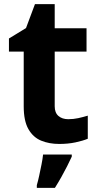

<svg xmlns="http://www.w3.org/2000/svg" viewBox="-20 -682 474 923"><path d="M308 -109Q333 -109 356 -114Q379 -119 402 -126V-15Q378 -5 342.5 2.5Q307 10 265 10Q216 10 177.5 -6Q139 -22 116.5 -61.5Q94 -101 94 -171V-434H23V-497L105 -547L148 -662H243V-546H396V-434H243V-171Q243 -140 261 -124.5Q279 -109 308 -109ZM325 71Q315 93 302.5 117.5Q290 142 275.5 168Q261 194 244 221H157V208Q163 188 168.5 162Q174 136 179.5 109Q185 82 187 61H325Z"/></svg>

Font: Noto Sans Devanagari
Style: Regular
Weight: 400
Designer: Jelle Bosma - Monotype Design Team
Foundry: Monotype Imaging Inc.
Version: Version 2.003